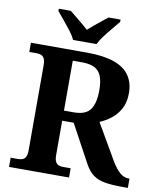

<svg xmlns="http://www.w3.org/2000/svg" viewBox="-99 -1009 908 1087"><g transform="rotate(10 355.5 -465.5)"><path d="M28 0V-53H70Q84 -53 95.5 -57Q107 -61 114 -74Q121 -87 121 -113V-600Q121 -627 114 -640Q107 -653 95.5 -657Q84 -661 70 -661H28V-714H350Q445 -714 505.5 -693Q566 -672 595 -630.5Q624 -589 624 -529Q624 -476 604 -439Q584 -402 553 -378Q522 -354 488 -340L607 -135Q633 -92 656 -72.5Q679 -53 707 -53H711V0H678Q618 0 578 -7Q538 -14 511.5 -33.5Q485 -53 464 -90L345 -310H279V-113Q279 -87 286 -74Q293 -61 305 -57Q317 -53 330 -53H373V0ZM335 -368Q404 -368 430 -405Q456 -442 456 -515Q456 -566 444 -596.5Q432 -627 405 -641Q378 -655 333 -655H279V-368ZM260 -771Q250 -794 229.5 -820.5Q209 -847 187.5 -873Q166 -899 150 -918V-931H219Q233 -920 252.5 -904Q272 -888 292 -871.5Q312 -855 327 -841Q342 -855 362 -871.5Q382 -888 402 -904Q422 -920 436 -931H505V-918Q490 -899 468 -873Q446 -847 426 -820.5Q406 -794 395 -771Z"/></g></svg>

Font: Noto Serif Kannada
Style: Bold
Weight: 700
Version: Version 2.003